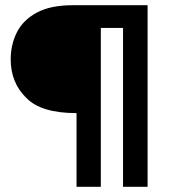

<svg xmlns="http://www.w3.org/2000/svg" viewBox="-20 -715 665 735"><path d="M545 0H451V-608H366V0H273V-282Q137 -282 81 -340Q21 -398 21 -488Q21 -544 44.5 -591Q68 -638 120.5 -666.5Q173 -695 258 -695H545Z"/></svg>

Font: Ulagadi Sans Medium
Style: Regular
Weight: 500
Designer: Ninad Kale (Devanagari), Jonny Pinhorn (Latin)
Foundry: Indian Type Foundry
Version: Version 3.01;March 29, 2020;FontCreator 12.0.0.2522 64-bit; 